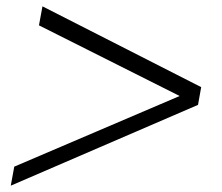

<svg xmlns="http://www.w3.org/2000/svg" viewBox="-20 -588 700 606"><path d="M25 -62 547 -285 103 -508 114 -568 615 -313 605 -257 14 -2Z"/></svg>

Font: Fahkwang ExtraLight
Style: Italic
Weight: 275
Italic angle: -10°
Designer: Suppakit Chalermlarp | Katatrad Co.,Ltd.
Foundry: Cadson Demak Co.,Ltd.
Version: Version 1.000; ttfautohint (v1.6)